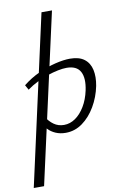

<svg xmlns="http://www.w3.org/2000/svg" viewBox="-130 -770 711 1118"><g transform="rotate(-10 225.5 -211.0)"><path d="M-24 289 198 -711H260L37 289ZM216 5Q183 5 156.5 -6.5Q130 -18 112 -37.5Q94 -57 86 -80L111 -108Q128 -79 154 -60.5Q180 -42 214 -42Q250 -42 281.5 -64Q313 -86 337 -126Q361 -166 372 -218Q387 -289 366 -328Q345 -367 285 -367Q263 -367 233.5 -361Q204 -355 171.5 -344Q139 -333 107 -317Q75 -301 46 -280L30 -309Q75 -345 126.5 -368.5Q178 -392 227 -404Q276 -416 314 -416Q368 -416 398.5 -392.5Q429 -369 438 -327.5Q447 -286 437 -233Q424 -169 392 -114.5Q360 -60 315 -27.5Q270 5 216 5Z"/></g></svg>

Font: Ysabeau Office
Style: Italic
Weight: 400
Italic angle: -12°
Designer: Christian Thalmann (Catharsis Fonts)
Version: Version 2.001;gftools[0.9.30]; featfreeze: tnum,lnum,ss02